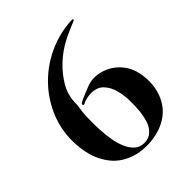

<svg xmlns="http://www.w3.org/2000/svg" viewBox="-207 -882 1021 1021"><g transform="rotate(-45 304.0 -371.0)"><path d="M200 -417Q200 -404 197 -387.5Q194 -371 193 -357Q191 -335 190.5 -301Q190 -267 192 -228.5Q194 -190 200.5 -152Q207 -114 220.5 -83Q234 -52 255.5 -32.5Q277 -13 310 -13Q344 -13 366 -34Q389 -55 398.5 -88Q408 -121 411 -151Q414 -183 413.5 -226Q413 -269 402.5 -308Q392 -347 367 -374Q342 -401 297 -401Q270 -401 242 -391Q238 -389 235.5 -387.5Q233 -386 229 -385Q221 -383 220.5 -389.5Q220 -396 228 -401Q231 -403 244 -409Q257 -415 272 -421Q287 -427 300.5 -432.5Q314 -438 320 -440Q344 -448 370 -447.5Q396 -447 421 -439Q446 -431 468 -417Q490 -403 507 -384Q536 -352 548 -312.5Q560 -273 560 -230Q560 -152 522 -93.5Q484 -35 409 -9Q359 8 300.5 7Q242 6 194 -16Q143 -39 110.5 -80.5Q78 -122 62 -175Q54 -204 50 -233.5Q46 -263 46 -293Q46 -386 83 -468Q120 -550 182.5 -611.5Q245 -673 327.5 -709.5Q410 -746 502 -749Q507 -749 507 -745Q507 -740 503 -739Q474 -727 448 -715.5Q422 -704 397.5 -691Q373 -678 350 -661.5Q327 -645 303 -623Q259 -581 229.5 -530.5Q200 -480 200 -417Z"/></g></svg>

Font: SoukouMincho
Style: Regular
Weight: 400
Designer: Dr. Ken Lunde (project architect, glyph set definition & overall production); Masataka HATTORI  (production & ideograph 
Foundry: Adobe Systems Incorporated
Version: Version 1.00